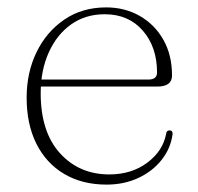

<svg xmlns="http://www.w3.org/2000/svg" viewBox="-20 -489 536 519"><path d="M445 -285Q445 -270 435 -262.5Q425 -255 405 -255H70V-274H381.5Q404.5 -274 404.5 -293Q404.5 -362 366 -406.2Q327.5 -450.5 263 -450.5Q211 -450.5 172.2 -423Q133.5 -395.5 111.8 -347.2Q90 -299 90 -237Q90 -132.5 142 -75Q194 -17.5 275.5 -17.5Q335.5 -17.5 378 -49.2Q420.5 -81 429 -127Q429.5 -132 431.8 -134.2Q434 -136.5 438 -136.5Q443 -136.5 445 -133.5Q447 -130.5 446.5 -126.5Q441.5 -88 417 -57Q392.5 -26 354 -8Q315.5 10 268 10Q202 10 153.2 -19Q104.5 -48 78.2 -100.8Q52 -153.5 52 -225Q52 -293 78.8 -348Q105.5 -403 153.8 -436Q202 -469 267 -469Q317.5 -469 358 -445.8Q398.5 -422.5 421.8 -381.2Q445 -340 445 -285Z"/></svg>

Font: Fraunces Thin
Style: Regular
Weight: 250
Version: Version 1.000;[b76b70a41]